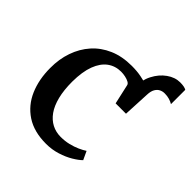

<svg xmlns="http://www.w3.org/2000/svg" viewBox="-188 -818 963 963"><g transform="rotate(45 294.0 -336.0)"><path d="M462.5 -379.5 417.5 -421 399.5 -504Q398 -553.5 419 -594.2Q440 -635 473.8 -659Q507.5 -683 543.5 -683Q574.5 -683 588 -674.5V-573Q576.5 -580 561.5 -584.5Q546.5 -589 529 -589Q514.5 -589.5 501.2 -583.2Q488 -577 479.2 -562.2Q470.5 -547.5 469.5 -522.5ZM285.5 11Q200 11 143.5 -26.2Q87 -63.5 59.2 -127.8Q31.5 -192 31.5 -272.5Q31 -335.5 49.8 -389.5Q68.5 -443.5 104.5 -484Q140.5 -524.5 193 -547.2Q245.5 -570 313.5 -570Q350.5 -570 380 -564.2Q409.5 -558.5 431.5 -551.2Q453.5 -544 467.5 -540L462.5 -379.5H389L365.5 -484.5Q364 -493 353 -499Q342 -505 326.8 -508.2Q311.5 -511.5 296.5 -511.5Q255.5 -511.5 224.5 -488.8Q193.5 -466 176 -419.8Q158.5 -373.5 158 -302.5Q158 -243 169.2 -198.2Q180.5 -153.5 201.2 -124.2Q222 -95 250.5 -80.2Q279 -65.5 312.5 -65.5Q343 -65.5 369.5 -72Q396 -78.5 417.8 -88.2Q439.5 -98 454.5 -108L475.5 -63Q459.5 -47 430.8 -29.8Q402 -12.5 364.5 -0.8Q327 11 285.5 11Z"/></g></svg>

Font: Merriweather SemiBold
Style: Regular
Weight: 600
Version: Version 2.100